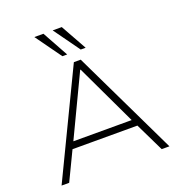

<svg xmlns="http://www.w3.org/2000/svg" viewBox="-162 -1075 1135 1211"><g transform="rotate(-20 406.0 -469.5)"><path d="M44 0 383 -705H429L768 0H716L617 -204L649 -192H161L193 -204L95 0ZM404 -646 205 -228 179 -237H631L605 -228L407 -646ZM451 -765 326 -939H387L484 -765ZM328 -765 203 -939H264L360 -765Z"/></g></svg>

Font: Nunito Sans 10pt SemiExpanded ExtraLight
Style: Regular
Weight: 250
Width: 6
Designer: Vernon Adams
Foundry: Vernon Adams
Version: Version 3.101;gftools[0.9.27]